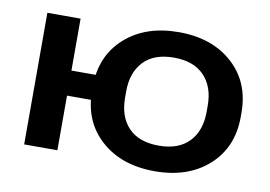

<svg xmlns="http://www.w3.org/2000/svg" viewBox="-64 -632 1046 745"><g transform="rotate(10 459.0 -259.0)"><path d="M68.8 -518.6V0H199.7V-215.3H357.4V-314H199.7V-518.6ZM292 -251.5Q292 -130.9 372.8 -58.1Q453.6 14.6 585 14.6Q716.3 14.6 797.1 -58.1Q877.9 -130.9 877.9 -251.5V-267.1Q877.9 -387.7 797.1 -460.4Q716.3 -533.2 585 -533.2Q453.6 -533.2 372.8 -460.4Q292 -387.7 292 -267.1ZM422.9 -271.5Q422.9 -345.7 463.9 -389.2Q504.9 -432.6 583.5 -432.6Q661.1 -432.6 702.6 -389.4Q744.1 -346.2 744.1 -272V-247.1Q744.1 -172.4 702.6 -129.2Q661.1 -85.9 583.5 -85.9Q504.9 -85.9 463.9 -128.9Q422.9 -171.9 422.9 -247.1Z"/></g></svg>

Font: Roboto Flex
Style: wght 600 wdth 140 opsz 13.0 GRAD 0.00 slnt 0.00 XTRA 468 XOPQ 96 YOPQ 79 YTLC 514 YTUC 712 YTAS 750 YTDE -203.00 YTFI 738
Weight: 600
Width: 8
Designer: Berlow after Robertson
Foundry: Google
Version: Version 3.100